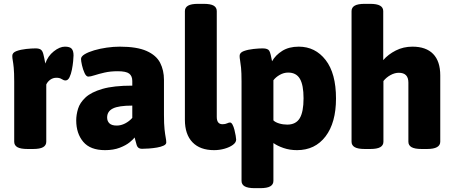

<svg xmlns="http://www.w3.org/2000/svg" viewBox="-20 -774 2366 1000"><path d="M124 2Q87 2 70.5 -7.5Q54 -17 54 -36V-349Q54 -396 51.5 -421Q49 -446 46.5 -459Q44 -472 44 -483Q44 -500 66 -508Q88 -516 116.5 -519Q145 -522 165 -522Q183 -522 192 -516Q201 -510 205.5 -493Q210 -476 216 -443Q229 -482 260 -506.5Q291 -531 318 -531Q344 -531 353.5 -520Q363 -509 363 -485Q363 -476 361 -455Q359 -434 354.5 -411Q350 -388 342 -371.5Q334 -355 321 -355Q312 -355 301.5 -362Q291 -369 274 -369Q256 -369 242 -359Q228 -349 221 -334V-36Q221 -17 204.5 -7.5Q188 2 152 2Z M527 8Q450 8 413.5 -35.5Q377 -79 377 -147Q377 -176 386.5 -207.5Q396 -239 425.5 -266.5Q455 -294 513.5 -311Q572 -328 669 -328V-352Q669 -378 653 -390.5Q637 -403 593 -403Q555 -403 524.5 -396Q494 -389 472.5 -382Q451 -375 440 -375Q429 -375 420.5 -393.5Q412 -412 407 -434Q402 -456 402 -467Q402 -480 421 -491.5Q440 -503 470.5 -512Q501 -521 536 -526Q571 -531 604 -531Q693 -531 743.5 -508.5Q794 -486 814 -447Q834 -408 834 -358V-176Q834 -128 837 -100.5Q840 -73 843 -58Q846 -43 846 -32Q846 -22 832 -15.5Q818 -9 797.5 -5.5Q777 -2 755.5 -0.5Q734 1 719 1Q698 1 692 -18Q686 -37 681 -58Q675 -49 655.5 -33Q636 -17 603.5 -4.5Q571 8 527 8ZM588 -120Q610 -120 631.5 -131Q653 -142 669 -160V-224Q598 -224 568 -209Q538 -194 538 -162Q538 -143 550 -131.5Q562 -120 588 -120Z M1095 8Q1022 8 982.5 -33Q943 -74 943 -150V-716Q943 -735 959.5 -744.5Q976 -754 1012 -754H1040Q1077 -754 1093 -744.5Q1109 -735 1109 -716V-165Q1109 -127 1139 -127Q1153 -127 1162.5 -131.5Q1172 -136 1178 -136Q1185 -136 1191 -125Q1197 -114 1201 -98Q1205 -82 1207.5 -67.5Q1210 -53 1210 -47Q1210 -32 1193 -19.5Q1176 -7 1149.5 0.5Q1123 8 1095 8Z M1307 206Q1271 206 1254.5 196.5Q1238 187 1238 168V-349Q1238 -396 1235.5 -421Q1233 -446 1230.5 -459Q1228 -472 1228 -483Q1228 -500 1250 -508Q1272 -516 1300.5 -519Q1329 -522 1348 -522Q1376 -522 1383 -508.5Q1390 -495 1397 -455Q1415 -487 1450 -509Q1485 -531 1536 -531Q1622 -531 1676 -461.5Q1730 -392 1730 -261Q1730 -135 1675.5 -63.5Q1621 8 1527 8Q1489 8 1457 -3Q1425 -14 1404 -29V168Q1404 187 1387.5 196.5Q1371 206 1335 206ZM1476 -125Q1521 -125 1541 -158Q1561 -191 1561 -262Q1561 -331 1542 -363.5Q1523 -396 1481 -396Q1458 -396 1437 -384Q1416 -372 1404 -356V-147Q1414 -137 1434 -131Q1454 -125 1476 -125Z M1880 2Q1844 2 1827.5 -7.5Q1811 -17 1811 -36V-716Q1811 -735 1827.5 -744.5Q1844 -754 1880 -754H1907Q1943 -754 1959.5 -744.5Q1976 -735 1976 -716V-461Q2002 -491 2041.5 -511Q2081 -531 2128 -531Q2199 -531 2236 -493Q2273 -455 2273 -381V-36Q2273 2 2204 2H2176Q2140 2 2123.5 -7.5Q2107 -17 2107 -36V-344Q2107 -395 2057 -395Q2036 -395 2014 -383Q1992 -371 1977 -352V-36Q1977 -17 1960.5 -7.5Q1944 2 1908 2Z"/></svg>

Font: Asap ExtraBold
Style: Regular
Weight: 800
Designer: Pablo Cosgaya
Foundry: Omnibus-Type
Version: Version 3.001; ttfautohint (v1.8.4.7-5d5b)